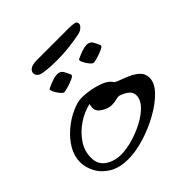

<svg xmlns="http://www.w3.org/2000/svg" viewBox="-156 -630 742 742"><g transform="rotate(-45 215.5 -258.5)"><path d="M131 2Q84 2 53 -16.5Q22 -35 6.5 -64Q-9 -93 -9 -122Q-9 -155 9 -185.5Q27 -216 56.5 -241Q86 -266 118 -280Q134 -287 146.5 -290.5Q159 -294 174 -294Q192 -294 217.5 -289.5Q243 -285 267 -275.5Q291 -266 302 -249Q305 -244 322 -238Q339 -232 360 -223Q381 -214 396.5 -199.5Q412 -185 412 -162Q412 -134 384 -105Q356 -76 312 -51.5Q268 -27 220 -12.5Q172 2 131 2ZM124 -30Q153 -30 188 -40Q223 -50 255 -67Q287 -84 307.5 -105.5Q328 -127 328 -150Q328 -168 314.5 -178.5Q301 -189 281 -196Q274 -198 262 -194.5Q250 -191 234 -191Q215 -191 194 -204Q173 -217 173 -236Q173 -242 174 -247Q175 -252 176 -255Q140 -247 107.5 -225Q75 -203 54 -172Q33 -141 33 -104Q33 -67 60.5 -48.5Q88 -30 124 -30ZM140 -356Q134 -356 124.5 -367.5Q115 -379 109.5 -391.5Q104 -404 109 -406Q148 -425 168 -425Q185 -425 192 -414Q199 -403 206 -386Q209 -380 194.5 -373Q180 -366 162.5 -361Q145 -356 140 -356ZM301 -356Q295 -356 285.5 -367.5Q276 -379 270.5 -391.5Q265 -404 270 -406Q309 -425 329 -425Q346 -425 353 -414Q360 -403 367 -386Q370 -380 355.5 -373Q341 -366 323.5 -361Q306 -356 301 -356ZM206 -463Q168 -463 137 -467.5Q106 -472 106 -494Q106 -503 116.5 -511Q127 -519 154 -519H327Q345 -519 356 -516.5Q367 -514 367 -503Q367 -496 358 -487.5Q349 -479 333 -476Q302 -470 271.5 -466.5Q241 -463 206 -463Z"/></g></svg>

Font: Grechen Fuemen
Style: Regular
Weight: 400
Designer: Robert E. Leuschke
Foundry: Robert E. Leuschke
Version: Version 1.010; ttfautohint (v1.8.3)